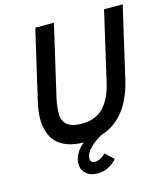

<svg xmlns="http://www.w3.org/2000/svg" viewBox="-128 -789 951 1089"><g transform="rotate(-15 347.5 -245.0)"><path d="M585.4 -689.9H694.8L599.1 -274.4Q548.3 -54.7 385.3 -4.4Q346.2 16.6 316.2 46.4Q286.1 76.2 286.1 107.9Q286.1 132.3 313 132.3Q327.6 132.3 345.2 123.5Q362.8 114.7 376 99.6L424.3 146Q375.5 200.2 311 200.2Q268.1 200.2 242.9 177.7Q217.8 155.3 217.8 118.7Q217.8 89.4 234.4 60.8Q251 32.2 278.8 9.8Q225.6 9.3 185.8 -4.9Q146 -19 121.8 -44.2Q97.7 -69.3 85.7 -105.2Q73.7 -141.1 74.2 -184.3Q74.7 -227.5 86.4 -278.8L181.6 -689.9H291L195.8 -278.3Q182.6 -219.7 184.3 -179.2Q186 -138.7 213.1 -117.2Q240.2 -95.7 294.9 -95.7Q378.9 -95.7 425.3 -145Q471.7 -194.3 492.7 -287.6Z"/></g></svg>

Font: HK Grotesk SemiBold Italic
Style: Regular
Weight: 600
Italic angle: -13°
Designer: Alfredo Marco Pradil and Stefan Peev
Foundry: Hanken Design Co.
Version: Version 1.000;PS 001.000;hotconv 1.0.88;makeotf.lib2.5.64775